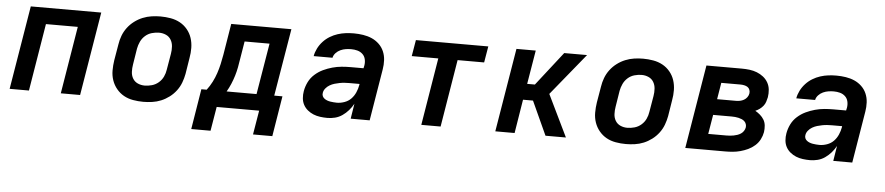

<svg xmlns="http://www.w3.org/2000/svg" viewBox="-41 -784 5482 1189"><g transform="rotate(5 2700.0 -189.0)"><path d="M25 0 111 -520H549L463 0H343L412 -419H214L145 0Z M856 8Q824 8 792.5 2.5Q761 -3 735 -17.5Q709 -32 689.5 -55.5Q670 -79 660 -108Q650 -137 650 -169Q650 -201 655 -233L672 -333Q676 -360 686 -387Q696 -414 714 -438Q732 -462 756 -480Q780 -498 807 -509Q834 -520 862 -524Q890 -528 917 -528Q949 -528 980.5 -522.5Q1012 -517 1038.5 -502.5Q1065 -488 1084.5 -464.5Q1104 -441 1113.5 -412Q1123 -383 1123.5 -351Q1124 -319 1118 -287L1102 -187Q1097 -160 1087 -133Q1077 -106 1059 -82Q1041 -58 1017 -40Q993 -22 966.5 -11Q940 0 911.5 4Q883 8 856 8ZM856 -93Q878 -93 901 -99.5Q924 -106 942.5 -122Q961 -138 971 -159.5Q981 -181 984 -203L1001 -303Q1005 -326 1003.5 -349Q1002 -372 991 -390.5Q980 -409 960 -418Q940 -427 917 -427Q895 -427 872 -420.5Q849 -414 831 -398Q813 -382 803 -360.5Q793 -339 789 -317L773 -217Q769 -194 770 -171Q771 -148 782 -129.5Q793 -111 813 -102Q833 -93 856 -93Z M1287 150H1167L1208 -101H1241Q1260 -126 1274 -153.5Q1288 -181 1297.5 -209.5Q1307 -238 1313.5 -267Q1320 -296 1325 -325L1357 -520H1731L1661 -101H1712L1671 150H1551L1576 0H1312ZM1551 -101 1604 -419H1449L1431 -310Q1427 -283 1422 -256.5Q1417 -230 1409 -203.5Q1401 -177 1390 -151Q1379 -125 1365 -101Z M2001 8Q1978 8 1955.5 5Q1933 2 1913.5 -6Q1894 -14 1877.5 -27.5Q1861 -41 1851 -59.5Q1841 -78 1839 -100.5Q1837 -123 1841 -145Q1846 -174 1859.5 -201.5Q1873 -229 1896.5 -250Q1920 -271 1947.5 -284Q1975 -297 2004 -305Q2033 -313 2061 -315.5Q2089 -318 2118 -318H2197L2201 -337Q2204 -357 2199.5 -375.5Q2195 -394 2181.5 -406.5Q2168 -419 2149.5 -424Q2131 -429 2111 -429Q2095 -429 2078 -426.5Q2061 -424 2044.5 -416.5Q2028 -409 2015.5 -395.5Q2003 -382 2000 -366H1883Q1887 -390 1899 -414Q1911 -438 1929.5 -458Q1948 -478 1971 -492Q1994 -506 2019 -514Q2044 -522 2069 -525Q2094 -528 2119 -528Q2148 -528 2177 -523.5Q2206 -519 2231 -508Q2256 -497 2276 -478Q2296 -459 2307 -433.5Q2318 -408 2319.5 -379Q2321 -350 2316 -321L2263 0H2145L2160 -94Q2148 -72 2131 -52.5Q2114 -33 2093 -18.5Q2072 -4 2048 2Q2024 8 2001 8ZM2051 -91Q2074 -91 2098 -99.5Q2122 -108 2139 -125.5Q2156 -143 2166 -166Q2176 -189 2180 -212L2181 -219H2118Q2103 -219 2088 -218Q2073 -217 2057.5 -214Q2042 -211 2026.5 -206.5Q2011 -202 1996.5 -193.5Q1982 -185 1971.5 -172Q1961 -159 1959 -144Q1957 -133 1961 -124Q1965 -115 1973 -109Q1981 -103 1990.5 -99.5Q2000 -96 2009.5 -94.5Q2019 -93 2030 -92Q2041 -91 2051 -91Z M2584 0 2653 -419H2488L2505 -520H2955L2938 -419H2773L2704 0Z M3044 0 3130 -520H3250L3215 -310H3263L3427 -520H3569L3357 -260L3483 0H3356L3260 -210H3198L3164 0Z M3856 8Q3824 8 3792.5 2.5Q3761 -3 3735 -17.5Q3709 -32 3689.5 -55.5Q3670 -79 3660 -108Q3650 -137 3650 -169Q3650 -201 3655 -233L3672 -333Q3676 -360 3686 -387Q3696 -414 3714 -438Q3732 -462 3756 -480Q3780 -498 3807 -509Q3834 -520 3862 -524Q3890 -528 3917 -528Q3949 -528 3980.5 -522.5Q4012 -517 4038.5 -502.5Q4065 -488 4084.5 -464.5Q4104 -441 4113.5 -412Q4123 -383 4123.5 -351Q4124 -319 4118 -287L4102 -187Q4097 -160 4087 -133Q4077 -106 4059 -82Q4041 -58 4017 -40Q3993 -22 3966.5 -11Q3940 0 3911.5 4Q3883 8 3856 8ZM3856 -93Q3878 -93 3901 -99.5Q3924 -106 3942.5 -122Q3961 -138 3971 -159.5Q3981 -181 3984 -203L4001 -303Q4005 -326 4003.5 -349Q4002 -372 3991 -390.5Q3980 -409 3960 -418Q3940 -427 3917 -427Q3895 -427 3872 -420.5Q3849 -414 3831 -398Q3813 -382 3803 -360.5Q3793 -339 3789 -317L3773 -217Q3769 -194 3770 -171Q3771 -148 3782 -129.5Q3793 -111 3813 -102Q3833 -93 3856 -93Z M4473 0H4225L4311 -520H4531Q4556 -520 4580 -517Q4604 -514 4625.5 -505.5Q4647 -497 4665 -483Q4683 -469 4694.5 -449Q4706 -429 4708.5 -405Q4711 -381 4707 -357Q4704 -343 4699.5 -329Q4695 -315 4685.5 -303Q4676 -291 4663.5 -282Q4651 -273 4637 -267Q4653 -258 4667.5 -245.5Q4682 -233 4691.5 -217Q4701 -201 4703 -181Q4705 -161 4702 -140Q4698 -117 4686.5 -94.5Q4675 -72 4655.5 -55Q4636 -38 4613.5 -27.5Q4591 -17 4567 -10.5Q4543 -4 4519.5 -2Q4496 0 4473 0ZM4395 -318H4512Q4525 -318 4537.5 -320.5Q4550 -323 4561.5 -329.5Q4573 -336 4581 -347Q4589 -358 4591 -370Q4593 -382 4589 -393Q4585 -404 4576 -410Q4567 -416 4555 -418.5Q4543 -421 4531 -421H4412ZM4359 -99H4472Q4483 -99 4494.5 -100Q4506 -101 4517 -103Q4528 -105 4539.5 -109Q4551 -113 4561 -119.5Q4571 -126 4578 -136.5Q4585 -147 4587 -158Q4589 -169 4585.5 -179.5Q4582 -190 4574.5 -197Q4567 -204 4557.5 -208Q4548 -212 4537.5 -214.5Q4527 -217 4516 -218Q4505 -219 4494 -219H4379Z M5001 8Q4978 8 4955.5 5Q4933 2 4913.5 -6Q4894 -14 4877.5 -27.5Q4861 -41 4851 -59.5Q4841 -78 4839 -100.5Q4837 -123 4841 -145Q4846 -174 4859.5 -201.5Q4873 -229 4896.5 -250Q4920 -271 4947.5 -284Q4975 -297 5004 -305Q5033 -313 5061 -315.5Q5089 -318 5118 -318H5197L5201 -337Q5204 -357 5199.5 -375.5Q5195 -394 5181.5 -406.5Q5168 -419 5149.5 -424Q5131 -429 5111 -429Q5095 -429 5078 -426.5Q5061 -424 5044.5 -416.5Q5028 -409 5015.5 -395.5Q5003 -382 5000 -366H4883Q4887 -390 4899 -414Q4911 -438 4929.5 -458Q4948 -478 4971 -492Q4994 -506 5019 -514Q5044 -522 5069 -525Q5094 -528 5119 -528Q5148 -528 5177 -523.5Q5206 -519 5231 -508Q5256 -497 5276 -478Q5296 -459 5307 -433.5Q5318 -408 5319.5 -379Q5321 -350 5316 -321L5263 0H5145L5160 -94Q5148 -72 5131 -52.5Q5114 -33 5093 -18.5Q5072 -4 5048 2Q5024 8 5001 8ZM5051 -91Q5074 -91 5098 -99.5Q5122 -108 5139 -125.5Q5156 -143 5166 -166Q5176 -189 5180 -212L5181 -219H5118Q5103 -219 5088 -218Q5073 -217 5057.5 -214Q5042 -211 5026.5 -206.5Q5011 -202 4996.5 -193.5Q4982 -185 4971.5 -172Q4961 -159 4959 -144Q4957 -133 4961 -124Q4965 -115 4973 -109Q4981 -103 4990.5 -99.5Q5000 -96 5009.5 -94.5Q5019 -93 5030 -92Q5041 -91 5051 -91Z"/></g></svg>

Font: Iosevka Extended Oblique
Style: Bold
Weight: 700
Width: 7
Italic angle: -9°
Monospace: yes
Designer: Belleve Invis
Foundry: Belleve Invis
Version: Version 32.5.0; ttfautohint (v1.8.4)